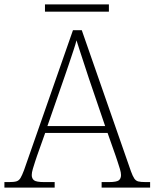

<svg xmlns="http://www.w3.org/2000/svg" viewBox="-23 -851 701 871"><path d="M-3 0V-25H18Q41 -25 52 -28.5Q63 -32 70 -43.5Q77 -55 86 -79L308 -714H348L571 -74Q579 -52 586 -41.5Q593 -31 604 -28Q615 -25 638 -25H658V0H438V-25H470Q506 -25 516 -33Q526 -41 526 -57Q526 -68 521 -84.5Q516 -101 510.5 -117.5Q505 -134 502 -143L465 -248H182L145 -144Q142 -135 136.5 -118.5Q131 -102 126 -85Q121 -68 121 -57Q121 -41 131.5 -33Q142 -25 178 -25H225V0ZM192 -279H454L380 -496Q371 -524 360.5 -555.5Q350 -587 340.5 -616.5Q331 -646 324 -668Q320 -651 310 -621.5Q300 -592 290 -561.5Q280 -531 271 -506ZM181 -798V-831H471V-798Z"/></svg>

Font: Noto Serif Gujarati ExtraLight
Style: Regular
Weight: 250
Version: Version 2.102